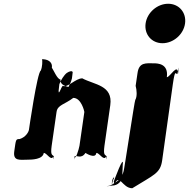

<svg xmlns="http://www.w3.org/2000/svg" viewBox="-20 -850 1006 1022"><path d="M875 -830C817 -830 763 -783 755 -725C747 -667 787 -620 845 -620C903 -620 957 -667 965 -725C973 -783 933 -830 875 -830ZM798 -513C820 -513 878 -511 868 -439C885 -439 927 -519 928 -457C928 -457 935 -530 925 -458C915 -449 913 -492 900 -402L843 5C833 73 800 80 684 152C630 152 616 68 589 132C585 130 588 56 574 130C574 130 585 60 575 132C578 131 593 50 585 118C585 118 643 -42 633 30C634 27 630 92 631 90C628 113 610 138 575 138C564 140 553 141 551 141C539 138 557 146 582 129C614 111 629 95 638 61C640 62 697 -318 700 -318C711 -336 708 -372 702 -393L712 -461C720 -520 758 -513 798 -513ZM127 0C149 0 208 -1 213 -36C230 -36 251 9 264 -17C264 -17 262 17 267 -18C258 -28 248 -21 255 -74L281 -254C286 -292 325 -294 370 -329C413 -329 429 -257 429 -254L403 -74C400 -56 381 8 375 -18C375 -18 372 18 377 -17C387 -26 412 -1 435 -36C435 -36 488 -1 493 -36C510 -36 532 9 545 -17C545 -17 543 17 548 -18C539 -28 529 -21 536 -74L567 -290C582 -397 483 -398 418 -433C382 -433 340 -381 314 -393C305 -386 292 -339 292 -367L296 -402C303 -422 321 -451 336 -462C351 -472 364 -474 367 -466L363 -433C353 -393 337 -385 349 -385C371 -385 296 -386 302 -427C285 -427 264 -480 256 -489C261 -525 228 -535 204 -535C206 -525 206 -495 197 -474C178 -465 134 -159 134 -159C132 -147 117 -120 85 -110C63 -110 65 -107 56 -45C48 10 88 0 127 0Z"/></svg>

Font: Hussar Przerywany
Style: Obl
Weight: 400
Foundry: Cannot Into Space Fonts
Version: Version 0.982